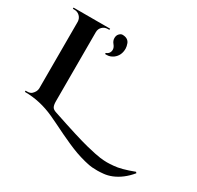

<svg xmlns="http://www.w3.org/2000/svg" viewBox="-193 -929 1414 1381"><g transform="rotate(30 514.5 -238.5)"><path d="M404 -532Q438 -545 438 -578Q438 -597 422 -616Q406 -635 406 -657.5Q406 -680 419 -693.5Q432 -707 445 -707Q490 -707 505 -673Q514 -649 514 -631Q514 -573 472 -542Q447 -524 419 -524Q413 -524 407 -524ZM894 210Q859 224 827 227Q795 230 776.5 230Q758 230 733.5 228.5Q709 227 666.5 216Q624 205 589 192.5Q554 180 511 161Q468 142 435 126Q336 77 290 56Q168 0 42 0V-10H55Q81 -10 94 -23Q118 -46 119 -73V-627Q118 -654 99.5 -672Q81 -690 55 -690H42V-700H346L345 -690H333Q306 -690 287.5 -672Q269 -654 269 -627V-53Q269 -23 277 -7.5Q285 8 311 16Q540 93 627.5 114.5Q715 136 749 140Q783 144 805.5 144Q828 144 861 141Q919 137 1022 98L1029 106Q969 179 894 210Z"/></g></svg>

Font: Cinzel Decorative
Style: Bold
Weight: 700
Version: Version 1.002;PS 001.002;hotconv 1.0.56;makeotf.lib2.0.21325